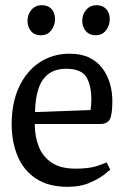

<svg xmlns="http://www.w3.org/2000/svg" viewBox="-20 -711 491 740"><path d="M241 9Q167 9 119 -22.5Q71 -54 48 -109Q25 -164 25 -233Q25 -315 53.5 -376Q82 -437 132.5 -470.5Q183 -504 249 -504Q293 -504 324 -489Q355 -474 374.5 -448Q394 -422 403.5 -389.5Q413 -357 413 -322Q413 -268 403 -250.5Q393 -233 365 -233H114Q114 -186 129 -147Q144 -108 178.5 -84.5Q213 -61 271 -61Q326 -61 356.5 -72Q387 -83 391 -85L405 -57Q402 -54 381.5 -38Q361 -22 325.5 -6.5Q290 9 241 9ZM115 -279 329 -287Q332 -305 332 -327Q332 -384 312 -415Q292 -446 235 -446Q194 -446 167.5 -426.5Q141 -407 128.5 -369.5Q116 -332 115 -279ZM348 -575Q325 -575 311 -591Q297 -607 297 -631Q297 -656 312.5 -673.5Q328 -691 352 -691Q375 -691 389 -676.5Q403 -662 403 -637Q403 -613 388.5 -594Q374 -575 348 -575ZM137 -575Q113 -575 99.5 -591Q86 -607 86 -631Q86 -656 101.5 -673.5Q117 -691 141 -691Q165 -691 178.5 -676.5Q192 -662 192 -637Q192 -613 177.5 -594Q163 -575 137 -575Z"/></svg>

Font: Faustina
Style: Regular
Weight: 400
Designer: Alfonso Garcia
Foundry: http://www.omnibus-type.com
Version: Version 1.200